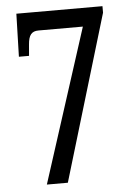

<svg xmlns="http://www.w3.org/2000/svg" viewBox="-52 -754 546 793"><g transform="rotate(-5 221.0 -357.0)"><path d="M110 0H197L403 -687V-714H46L41 -536H83L87 -583C90 -621 102 -637 131 -637H315Z"/></g></svg>

Font: Noto Serif Georgian ExtraCondensed
Style: Regular
Weight: 400
Width: 2
Designer: Monotype Design Team, Akaki Razmadze
Foundry: Google LLC
Version: Version 2.003